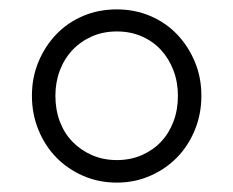

<svg xmlns="http://www.w3.org/2000/svg" viewBox="-20 -765 497 409"><path d="M359 -561Q359 -590 349.5 -615Q340 -640 323 -658.5Q306 -677 282 -687.5Q258 -698 229 -698Q200 -698 176 -687.5Q152 -677 134.5 -658.5Q117 -640 107.5 -615Q98 -590 98 -561Q98 -531 107.5 -506Q117 -481 134.5 -463Q152 -445 176 -434.5Q200 -424 229 -424Q258 -424 282 -434.5Q306 -445 323 -463Q340 -481 349.5 -506Q359 -531 359 -561ZM229 -376Q190 -376 157 -390.5Q124 -405 100 -429.5Q76 -454 62 -488Q48 -522 48 -561Q48 -600 62 -633.5Q76 -667 100 -692Q124 -717 157 -731Q190 -745 229 -745Q267 -745 300 -731Q333 -717 357 -692Q381 -667 395 -633.5Q409 -600 409 -561Q409 -522 395 -488Q381 -454 357 -429.5Q333 -405 300 -390.5Q267 -376 229 -376Z"/></svg>

Font: EncodeSans
Style: Light
Weight: 300
Designer: Pablo Impallari, Andres Torresi
Foundry: Pablo Impallari, Andres Torresi
Version: Version 1.000; ttfautohint (v1.4.1)